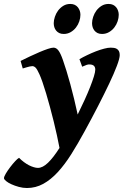

<svg xmlns="http://www.w3.org/2000/svg" viewBox="-118 -695 624 959"><path d="M480 -419.9Q480 -403.3 465.8 -366Q451.7 -328.6 427.5 -277.6Q403.3 -226.6 371.8 -165.3Q340.3 -104 305.2 -40Q271 22.9 238 75.2Q205.1 127.4 170.4 165Q135.7 202.6 97.9 223.4Q60.1 244.1 16.6 244.1Q-3.4 244.1 -23.9 238.5Q-44.4 232.9 -61 225.3Q-77.6 217.8 -87.9 209.2Q-98.1 200.7 -98.1 194.8Q-98.1 187.5 -88.9 171.9Q-79.6 156.2 -67.1 139.9Q-54.7 123.5 -42.2 110.1Q-29.8 96.7 -22.9 93.3Q-11.2 105 1.5 114.5Q14.2 124 26.6 130.4Q39.1 136.7 50.8 140.1Q62.5 143.6 71.3 143.6Q95.2 143.6 121.8 117.9Q148.4 92.3 179.2 43.9Q173.8 15.1 166.3 -19.3Q158.7 -53.7 149.9 -89.8Q141.1 -126 131.3 -161.6Q121.6 -197.3 112.3 -228.5Q103 -259.8 94.2 -284.9Q85.4 -310.1 78.6 -324.7Q67.4 -349.6 59.6 -357.2Q51.8 -364.7 43.5 -364.7Q39.1 -364.7 31 -363Q22.9 -361.3 15.1 -358.9Q5.9 -356.4 -4.4 -353L-15.1 -390.6Q7.3 -401.9 32.2 -413.6Q57.1 -425.3 80.1 -435.1Q103 -444.8 121.3 -450.9Q139.6 -457 149.4 -457Q163.1 -457 173.8 -442.9Q184.6 -428.7 196.3 -395Q204.6 -371.6 214.1 -340.8Q223.6 -310.1 233.2 -274.7Q242.7 -239.3 252.2 -200.7Q261.7 -162.1 270 -123Q288.6 -160.6 304.7 -196Q320.8 -231.4 332.5 -261.2Q344.2 -291 351.1 -313.5Q357.9 -335.9 357.9 -347.2Q357.9 -371.6 332 -373Q323.7 -374 315.2 -371.1Q306.6 -368.2 292.5 -361.8L278.8 -399.4Q296.4 -409.7 317.9 -419.9Q339.4 -430.2 360.8 -438.5Q382.3 -446.8 401.9 -451.9Q421.4 -457 435.1 -457Q443.4 -457 451.4 -455.8Q459.5 -454.6 465.8 -450.7Q472.2 -446.8 476.1 -439.5Q480 -432.1 480 -419.9ZM283.7 -621.1Q283.7 -605.5 278.1 -588.6Q272.5 -571.8 261.7 -557.9Q251 -543.9 235.4 -534.7Q219.7 -525.4 200.2 -525.4Q187 -525.4 177.7 -530Q168.5 -534.7 162.4 -542.2Q156.2 -549.8 153.3 -559.3Q150.4 -568.8 150.4 -579.1Q150.4 -593.8 156 -610.8Q161.6 -627.9 172.1 -642.1Q182.6 -656.2 198 -665.8Q213.4 -675.3 232.9 -675.3Q246.1 -675.3 255.6 -670.7Q265.1 -666 271.2 -658.2Q277.3 -650.4 280.5 -640.9Q283.7 -631.3 283.7 -621.1ZM475.1 -621.1Q475.1 -605.5 469.5 -588.6Q463.9 -571.8 453.1 -557.9Q442.4 -543.9 426.8 -534.7Q411.1 -525.4 391.6 -525.4Q378.4 -525.4 369.1 -530Q359.9 -534.7 353.8 -542.2Q347.7 -549.8 344.7 -559.3Q341.8 -568.8 341.8 -579.1Q341.8 -593.8 347.4 -610.8Q353 -627.9 363.5 -642.1Q374 -656.2 389.4 -665.8Q404.8 -675.3 424.3 -675.3Q437.5 -675.3 447 -670.7Q456.5 -666 462.6 -658.2Q468.8 -650.4 471.9 -640.9Q475.1 -631.3 475.1 -621.1Z"/></svg>

Font: Gentium Book Basic
Style: Bold Italic
Weight: 700
Italic angle: -8°
Designer: J. Victor Gaultney and Annie Olsen
Foundry: SIL International
Version: Version 1.102; 2013; Maintenance release